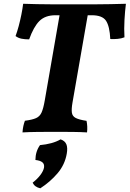

<svg xmlns="http://www.w3.org/2000/svg" viewBox="-20 -699 688 1018"><path d="M274.4 -618.2Q219.4 -618.2 188.7 -587.4Q158.1 -556.6 134.5 -490.2Q112.2 -490.2 94.5 -493.7Q76.7 -497.2 62.5 -507.8Q71 -530.4 79.1 -560.5Q87.1 -590.6 93.4 -622Q99.7 -653.4 102.7 -679Q137.4 -678 176.9 -677Q216.4 -676 264.7 -676Q313 -676 372.5 -676Q430.7 -676 477.9 -676Q525.1 -676 566.6 -677Q608.1 -678 647.6 -679Q642.7 -640.9 640 -593.6Q637.3 -546.3 639.9 -501.2Q623.1 -494.6 604.3 -492.9Q585.5 -491.1 564.7 -492.1Q561.6 -559.5 542.1 -588.9Q522.7 -618.2 466.4 -618.2ZM300.4 -644.8H449.7L364.5 -155.9Q358.5 -121.7 361 -102.3Q363.5 -82.9 381.3 -73.6Q399.1 -64.3 438.8 -58.3Q441.9 -43.6 442.6 -27.9Q443.4 -12.1 441.4 3Q409.3 1 366.7 0.5Q324 0 277.9 0Q227.1 0 180.4 0.5Q133.6 1 99.3 3Q100.4 -15.2 103.9 -31.1Q107.5 -47.1 112.1 -58.8Q150.8 -63.8 170.9 -72.6Q191 -81.3 200.6 -103Q210.1 -124.6 217.2 -165.9ZM193.7 299.4Q163.8 292.9 153 269.6Q178.5 249.7 194.5 228.3Q210.5 206.8 213.5 188.8Q216 171.2 204.8 161.7Q193.7 152.2 167.8 149.2Q168 104.2 192.1 70.4Q224 67.5 251.8 60Q279.5 52.5 301.2 39.9Q323.9 47.4 331.7 65.7Q339.6 84 334 115.7Q324 174 285.3 219.6Q246.5 265.2 193.7 299.4Z"/></svg>

Font: Vollkorn
Style: Italic
Weight: 400
Italic angle: -11°
Designer: Friedrich Althausen
Foundry: Friedrich Althausen
Version: Version 5.001